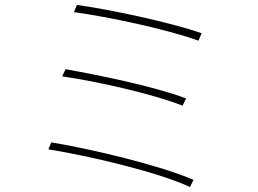

<svg xmlns="http://www.w3.org/2000/svg" viewBox="-20 -751 1040 774"><path d="M290 -731 278 -702C413 -684 654 -633 780 -587L793 -617C667 -661 418 -714 290 -731ZM244 -472 231 -443C366 -424 598 -372 716 -325L730 -354C606 -402 375 -449 244 -472ZM187 -177 175 -149C337 -123 616 -58 746 3L760 -26C624 -85 350 -150 187 -177Z"/></svg>

Font: Source Han Sans JP VF
Style: Regular
Weight: 250
Designer: Ryoko NISHIZUKA 西塚涼子 (kana, bopomofo & ideographs); Paul D. Hunt (Latin, Greek & Cyrillic); Sandoll Communications 산돌커뮤니
Foundry: Adobe
Version: Version 2.004;hotconv 1.0.118;makeotfexe 2.5.65603